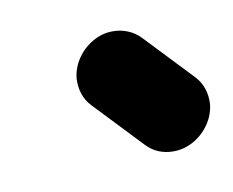

<svg xmlns="http://www.w3.org/2000/svg" viewBox="-37 -562 322 265"><g transform="rotate(-10 124.5 -430.0)"><path d="M73.7 -463Q75.2 -477.8 83.9 -490.6Q92.6 -503.3 105.9 -510.9Q119.3 -518.5 134.1 -518.5Q145.2 -518.5 155 -514.4Q164.8 -510.4 171.9 -503L235.2 -436.3Q242.6 -428.5 246.1 -418.3Q249.6 -408.1 248.9 -396.3Q247.4 -381.5 238.7 -368.7Q230 -355.9 216.5 -348.3Q203 -340.7 188.1 -340.7Q165.6 -340.7 150.7 -356.3L87.4 -423Q80 -430.7 76.5 -440.9Q73 -451.1 73.7 -463Z"/></g></svg>

Font: 26F Galaxy Sans Oblique
Style: Regular
Weight: 400
Italic angle: -5°
Designer: C₂₉H₂₅N₃O₅
Version: Version 1.200;FEAKit 1.0